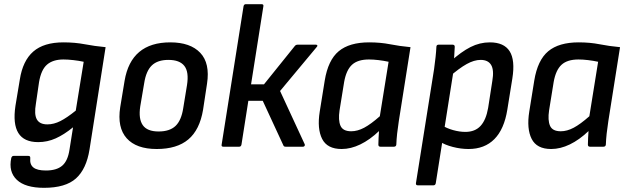

<svg xmlns="http://www.w3.org/2000/svg" viewBox="-20 -703 3010 920"><path d="M284 -500Q339 -500 386 -491Q433 -482 486 -477L409 13Q394 107 344 152Q294 197 191 197Q101 197 60.5 158.5Q20 120 34 54Q37 44 45 44H116Q126 44 125 55Q122 85 140 99.5Q158 114 200 114Q251 114 278 91Q305 68 313 14L330 -93Q287 -58 247 -40Q207 -22 163 -22Q95 -22 68 -65.5Q41 -109 54 -196L75 -322Q89 -412 139.5 -456Q190 -500 284 -500ZM207 -107Q238 -107 269.5 -123Q301 -139 343 -173L381 -407Q358 -412 331.5 -415Q305 -418 284 -418Q234 -418 205.5 -393.5Q177 -369 167 -309L152 -206Q143 -155 156.5 -131Q170 -107 207 -107Z M731 11Q633 11 587 -40.5Q541 -92 556 -189L577 -316Q608 -500 796 -500Q892 -500 939.5 -450Q987 -400 972 -302L953 -177Q937 -81 882.5 -35Q828 11 731 11ZM740 -73Q793 -73 821 -99.5Q849 -126 858 -185L876 -295Q886 -358 863.5 -387Q841 -416 787 -416Q735 -416 707.5 -389.5Q680 -363 671 -305L652 -193Q643 -134 664 -103.5Q685 -73 740 -73Z M1493 -489Q1499 -489 1500.5 -485.5Q1502 -482 1497 -477L1322 -267L1440 -12Q1442 -8 1439.5 -4Q1437 0 1432 0H1349Q1340 0 1338 -6L1239 -220H1170L1137 -10Q1135 0 1126 0H1050Q1040 0 1042 -10L1147 -673Q1149 -683 1158 -683H1233Q1244 -683 1242 -673L1183 -299H1245L1393 -483Q1398 -489 1407 -489Z M1617 11Q1548 11 1523.5 -37.5Q1499 -86 1512 -168L1536 -317Q1552 -415 1603 -457.5Q1654 -500 1749 -500Q1803 -500 1848.5 -491Q1894 -482 1947 -477L1891 -123Q1886 -91 1883 -63.5Q1880 -36 1879 -10Q1878 0 1867 0H1803Q1793 0 1793 -10Q1793 -25 1794 -42Q1795 -59 1796 -75Q1752 -33 1706.5 -11Q1661 11 1617 11ZM1663 -74Q1693 -74 1725 -91Q1757 -108 1800 -146L1842 -407Q1819 -412 1794 -415Q1769 -418 1748 -418Q1694 -418 1666.5 -392.5Q1639 -367 1629 -310L1607 -174Q1600 -127 1611.5 -100.5Q1623 -74 1663 -74Z M2225 11Q2188 11 2149.5 1Q2111 -9 2087 -25L2097 -103Q2121 -88 2151.5 -79.5Q2182 -71 2210 -71Q2256 -71 2282.5 -99.5Q2309 -128 2319 -186L2339 -315Q2348 -367 2333.5 -391.5Q2319 -416 2283 -416Q2252 -416 2216 -396Q2180 -376 2132 -334L2138 -408Q2190 -455 2234.5 -477.5Q2279 -500 2327 -500Q2395 -500 2422 -457.5Q2449 -415 2435 -327L2411 -178Q2396 -84 2349 -36.5Q2302 11 2225 11ZM1982 185Q1972 185 1973 175L2060 -372Q2064 -401 2067 -428.5Q2070 -456 2071 -478Q2071 -489 2082 -489H2148Q2159 -489 2159 -479Q2158 -466 2157 -443Q2156 -420 2154 -406L2153 -363L2068 175Q2066 185 2057 185Z M2621 11Q2552 11 2527.5 -37.5Q2503 -86 2516 -168L2540 -317Q2556 -415 2607 -457.5Q2658 -500 2753 -500Q2807 -500 2852.5 -491Q2898 -482 2951 -477L2895 -123Q2890 -91 2887 -63.5Q2884 -36 2883 -10Q2882 0 2871 0H2807Q2797 0 2797 -10Q2797 -25 2798 -42Q2799 -59 2800 -75Q2756 -33 2710.5 -11Q2665 11 2621 11ZM2667 -74Q2697 -74 2729 -91Q2761 -108 2804 -146L2846 -407Q2823 -412 2798 -415Q2773 -418 2752 -418Q2698 -418 2670.5 -392.5Q2643 -367 2633 -310L2611 -174Q2604 -127 2615.5 -100.5Q2627 -74 2667 -74Z"/></svg>

Font: Sofia Sans Semi Condensed SemiBold
Style: Italic
Weight: 600
Italic angle: -9°
Version: Version 4.100